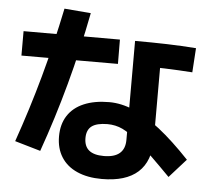

<svg xmlns="http://www.w3.org/2000/svg" viewBox="-53 -806 970 875"><g transform="rotate(5 432.0 -368.5)"><path d="M232.8 -166.6Q232.8 -222 258.1 -261.3Q283.5 -300.7 331.8 -321.2Q380.2 -341.8 447.7 -341.8Q502.5 -341.8 560 -317.4Q617.6 -293 682.1 -242.2Q746.7 -191.4 822.6 -111.2L746 -25.6Q649.8 -123.7 599.9 -167.2Q550 -210.8 517.7 -226Q485.4 -241.3 447.7 -241.3Q398.8 -240.9 376.2 -223.8Q353.5 -206.6 353.5 -169.3Q353.5 -131.8 375.9 -113.4Q398.2 -95 443.6 -95Q492 -95 516.1 -115.7Q540.2 -136.4 540.2 -177.2V-630Q617.3 -630 685.5 -628.1Q753.6 -626.1 819.7 -621.2L812.5 -510.1Q750.2 -514.4 687.1 -516.6Q623.9 -518.8 558.9 -518.8L664.4 -599.6V-189.7Q664.4 -90.3 608.9 -40.1Q553.3 10.1 443.6 10.1Q378.2 10.1 330.6 -11Q283.1 -32 257.9 -71.9Q232.8 -111.7 232.8 -166.6ZM206.9 -748.4 328.1 -738.4Q295 -567.3 251.5 -407.5Q208.1 -247.6 153.2 -93.1L35.7 -127.3Q88.9 -279 130.8 -430.9Q172.7 -582.8 206.9 -748.4ZM30.1 -630H470.9L471.5 -518.8L30.1 -518.3Z"/></g></svg>

Font: Pretendard GOV Variable
Style: Regular
Weight: 400
Designer: Base glyphs from Inter by Rasmus Andersson; Hangul glyphs from Noto Sans CJK(Source Han Sans) by Jang Soo-young and Kang
Foundry: Kil Hyung-jin
Version: Version 1.307;Glyphs 3.2 (3192)